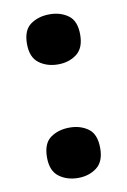

<svg xmlns="http://www.w3.org/2000/svg" viewBox="-71 -604 438 661"><g transform="rotate(-10 148.5 -273.0)"><path d="M149 -384Q110 -384 82.5 -404.5Q55 -425 55 -472Q55 -520 82.5 -539.5Q110 -559 149 -559Q187 -559 214 -539.5Q241 -520 241 -472Q241 -425 214 -404.5Q187 -384 149 -384ZM149 13Q110 13 82.5 -7.5Q55 -28 55 -75Q55 -124 82.5 -143.5Q110 -163 149 -163Q187 -163 214 -143.5Q241 -124 241 -75Q241 -28 214 -7.5Q187 13 149 13Z"/></g></svg>

Font: Noto Sans Malayalam ExtraBold
Style: Regular
Weight: 800
Designer: Jelle Bosma - Monotype Design Team
Foundry: Monotype Imaging Inc.
Version: Version 2.104; ttfautohint (v1.8.4.7-5d5b)